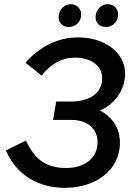

<svg xmlns="http://www.w3.org/2000/svg" viewBox="-20 -889 658 919"><path d="M292 10C433 10 554 -71 554 -205C554 -272 522 -326 459 -360C547 -400 579 -477 579 -536C579 -637 483 -710 353 -710C257 -710 170 -666 102 -589L180 -527C222 -583 276 -613 339 -613C418 -613 469 -573 469 -515C469 -439 405 -403 317 -403H249L234 -315H322C401 -315 447 -270 447 -209C447 -134 388 -85 297 -85C202 -85 147 -124 104 -216L8 -169C62 -45 169 10 292 10ZM306 -760C337 -758 365 -779 368 -812C372 -842 352 -867 322 -869C291 -870 265 -847 261 -814C258 -784 276 -761 306 -760ZM483 -760C517 -758 542 -783 545 -812C549 -842 529 -867 498 -869C468 -870 442 -847 438 -814C434 -784 453 -761 483 -760Z"/></svg>

Font: Fixel Display 20240404 Medium
Style: Italic
Weight: 500
Italic angle: -10°
Designer: AlfaBravo + MacPaw
Foundry: Kyrylo Tkachov, Marchela Mozhyna, Serhii Makarenko, Maria Weinstein, Zakhar Kryvoshyya
Version: Version 1.211;Glyphs 3.2 (3225)